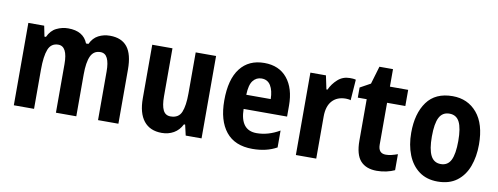

<svg xmlns="http://www.w3.org/2000/svg" viewBox="-58 -953 3253 1253"><g transform="rotate(10 1569.0 -326.0)"><path d="M606 -556Q683 -556 721 -508Q759 -460 759 -359V0H624V-322Q624 -379 609.5 -409.5Q595 -440 563 -440Q518 -440 499 -399Q480 -358 480 -277V0H345V-322Q345 -440 284 -440Q236 -440 218 -394.5Q200 -349 200 -260V0H66V-546H171L185 -476H195Q215 -520 252 -538Q289 -556 329 -556Q430 -556 460 -479H476Q495 -520 529.5 -538Q564 -556 606 -556Z M1310 -546V0H1205L1189 -70H1181Q1161 -30 1126 -10Q1091 10 1047 10Q969 10 928 -41.5Q887 -93 887 -191V-546H1021V-228Q1021 -167 1036 -136.5Q1051 -106 1085 -106Q1139 -106 1157 -149.5Q1175 -193 1175 -274V-546Z M1629 -556Q1727 -556 1781 -490Q1835 -424 1835 -309V-237H1547Q1549 -96 1657 -96Q1734 -96 1809 -140V-28Q1741 10 1648 10Q1531 10 1472 -63.5Q1413 -137 1413 -270Q1413 -410 1469.5 -483Q1526 -556 1629 -556ZM1629 -453Q1594 -453 1572 -425Q1550 -397 1548 -331H1710Q1709 -387 1689 -420Q1669 -453 1629 -453Z M2195 -556Q2203 -556 2213.5 -555.5Q2224 -555 2235 -552L2225 -414Q2219 -417 2208 -418Q2197 -419 2193 -419Q2135 -419 2102.5 -383Q2070 -347 2070 -279V0H1935V-546H2038L2057 -456H2064Q2082 -496 2115.5 -526Q2149 -556 2195 -556Z M2512 -104Q2530 -104 2549 -108.5Q2568 -113 2590 -121V-15Q2567 -4 2536 3Q2505 10 2472 10Q2401 10 2364 -31Q2327 -72 2327 -165V-439H2268V-506L2337 -544L2372 -662H2462V-546H2583V-439H2462V-162Q2462 -104 2512 -104Z M3100 -274Q3100 -194 3076 -129.5Q3052 -65 3002 -27.5Q2952 10 2875 10Q2802 10 2752 -27Q2702 -64 2676.5 -128.5Q2651 -193 2651 -274Q2651 -402 2707 -479Q2763 -556 2877 -556Q2977 -556 3038.5 -483.5Q3100 -411 3100 -274ZM2788 -273Q2788 -189 2809 -147.5Q2830 -106 2876 -106Q2922 -106 2942.5 -147Q2963 -188 2963 -274Q2963 -359 2942.5 -399.5Q2922 -440 2876 -440Q2830 -440 2809 -400Q2788 -360 2788 -273Z"/></g></svg>

Font: Noto Sans Sinhala UI Condensed
Style: Bold
Weight: 700
Width: 3
Designer: Jelle Bosma - Monotype Design Team
Foundry: Monotype Imaging Inc.
Version: Version 2.006; ttfautohint (v1.8.4.7-5d5b)